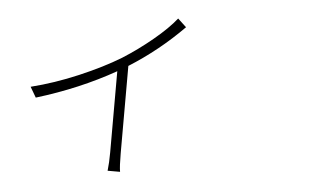

<svg xmlns="http://www.w3.org/2000/svg" viewBox="-53 -852 1606 960"><g transform="rotate(5 750.0 -371.5)"><path d="M803.7 -765.6 846.7 -725.6Q723.6 -600.6 576.2 -507.8V-69.3Q576.2 -3.9 581.1 23.4H518.6Q523.4 -17.6 523.4 -69.3V-476.6Q343.8 -375 128.9 -309.6L98.6 -361.3Q215.8 -390.6 335 -441.4Q454.1 -492.2 542 -545.9Q619.1 -594.7 691.4 -654.8Q763.7 -714.8 803.7 -765.6Z"/></g></svg>

Font: Bpmf Zihi Sans Light
Style: Light
Weight: 300
Foundry: But Ko
Version: Version 1.320